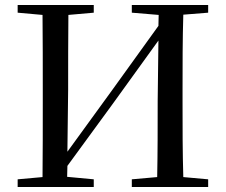

<svg xmlns="http://www.w3.org/2000/svg" viewBox="-20 -752 907 772"><path d="M510 -701 618 -692 617 -648 429 -387 251 -142 254 -392C254 -493 254 -593 255 -692L357 -701V-732H51V-701L151 -692C152 -593 152 -493 152 -392V-339C152 -239 152 -138 151 -40L51 -31V0H357V-31L250 -41L251 -85L433 -334L617 -589L614 -345C614 -239 614 -139 612 -40L510 -31V0H817V-31L717 -40C714 -140 714 -239 714 -339V-392C714 -493 714 -593 717 -693L817 -701V-732H510Z"/></svg>

Font: Source Han Serif SC Medium
Style: Regular
Weight: 500
Designer: Ryoko NISHIZUKA 西塚涼子 (kana & ideographs); Frank Grießhammer (Latin, Greek & Cyrillic); Wenlong ZHANG 张文龙 (bopomofo); San
Foundry: Adobe
Version: Version 2.003;hotconv 1.1.1;makeotfexe 2.6.0